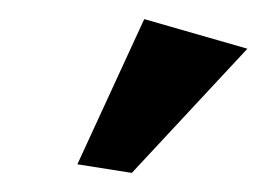

<svg xmlns="http://www.w3.org/2000/svg" viewBox="-20 -750 282 201"><path d="M118 -569 61 -578 131 -730 239 -699Z"/></svg>

Font: Arsenal
Style: Bold
Weight: 700
Designer: Andrij Shevchenko
Foundry: Stairsfor
Version: Version 2.001;PS 002.001;hotconv 1.0.88;makeotf.lib2.5.64775